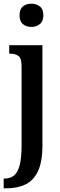

<svg xmlns="http://www.w3.org/2000/svg" viewBox="-30 -781 327 1041"><path d="M140 -635Q113 -635 94.5 -650Q76 -665 76 -698Q76 -732 94.5 -746.5Q113 -761 140 -761Q166 -761 185.5 -746.5Q205 -732 205 -698Q205 -665 185.5 -650Q166 -635 140 -635ZM-10 240V187H-4Q25 187 45.5 171Q66 155 76.5 115Q87 75 87 6V-423Q87 -466 69.5 -478Q52 -490 26 -490H20V-536H200V8Q200 97 175.5 148Q151 199 107 219.5Q63 240 6 240Z"/></svg>

Font: Noto Serif Thai ExtraCondensed SemiBold
Style: Regular
Weight: 600
Width: 2
Designer: Monotype Design Team
Foundry: Monotype Imaging Inc.
Version: Version 2.001; ttfautohint (v1.8.4.7-5d5b)